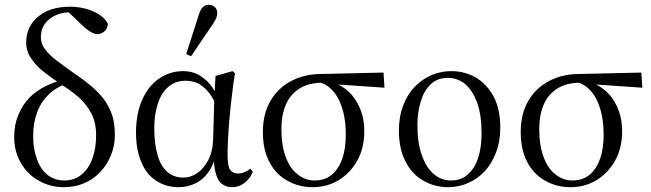

<svg xmlns="http://www.w3.org/2000/svg" viewBox="-20 -767 2710 799"><path d="M246 12Q292 12 331 -5Q369 -21 398 -52Q426 -82 442 -122Q458 -161 458 -206Q458 -254 446 -290Q433 -326 411 -356Q388 -385 357 -411Q326 -437 290 -461Q248 -490 217 -514Q186 -537 168 -561Q150 -584 150 -613Q150 -659 186 -688Q222 -716 275 -716Q295 -716 308 -711Q320 -706 333 -698L328 -722L255 -726L322 -662Q343 -642 358 -634Q372 -625 386 -625Q401 -625 414 -636Q427 -646 429 -668Q418 -689 395 -705Q371 -721 339 -730Q307 -739 271 -739Q188 -739 139 -698Q89 -656 89 -591Q89 -554 109 -525Q128 -495 161 -469Q194 -443 236 -415Q275 -390 308 -362Q340 -333 360 -295Q380 -257 380 -204Q380 -151 365 -109Q350 -66 320 -41Q290 -16 248 -16Q207 -16 178 -39Q149 -62 134 -104Q118 -146 118 -201Q118 -256 135 -301Q152 -346 187 -378Q222 -410 277 -425L258 -446V-438Q211 -429 171 -409Q130 -389 101 -359Q72 -328 56 -288Q39 -248 39 -197Q39 -136 67 -89Q94 -41 142 -15Q189 12 246 12Z M724 12Q759 12 791 -3Q823 -17 847 -50Q871 -83 881 -136L869 -130Q869 -73 879 -42Q888 -11 906 0Q923 12 946 12Q975 12 999 -7Q1022 -26 1032 -52L1022 -65Q1011 -56 998 -51Q984 -45 971 -45Q949 -45 938 -60Q927 -75 927 -123Q927 -150 929 -190Q931 -229 935 -275Q939 -321 945 -369Q950 -417 958 -462L948 -471L877 -451L872 -365L867 -187Q865 -135 846 -100Q827 -64 800 -46Q773 -28 743 -28Q702 -28 675 -53Q648 -77 635 -124Q622 -170 622 -234Q622 -291 637 -336Q651 -380 681 -406Q710 -431 753 -431Q783 -431 808 -418Q832 -404 852 -378Q872 -351 888 -311L905 -351H890Q876 -389 854 -416Q832 -442 804 -457Q776 -471 742 -471Q687 -471 642 -440Q597 -409 572 -352Q546 -295 546 -215Q546 -144 568 -93Q589 -41 630 -15Q670 12 724 12ZM755 -542 775 -533 864 -664Q875 -681 880 -692Q884 -702 884 -713Q884 -728 874 -738Q864 -747 848 -747Q835 -747 825 -738Q815 -729 808 -708Z M1282 12Q1340 12 1389 -17Q1437 -46 1467 -99Q1496 -151 1496 -221Q1496 -268 1482 -306Q1468 -344 1444 -372Q1420 -399 1387 -416Q1354 -433 1317 -437L1300 -427Q1329 -421 1351 -403Q1373 -384 1388 -356Q1403 -327 1411 -290Q1419 -252 1419 -206Q1419 -151 1405 -108Q1390 -65 1362 -41Q1333 -16 1289 -16Q1250 -16 1219 -41Q1187 -65 1169 -114Q1151 -162 1151 -232Q1151 -287 1169 -330Q1186 -372 1224 -397Q1261 -422 1322 -423L1348 -418L1580 -402L1576 -465L1311 -459Q1246 -458 1192 -430Q1137 -401 1106 -348Q1074 -295 1074 -217Q1074 -144 1101 -93Q1128 -41 1176 -15Q1223 12 1282 12Z M1845 12Q1888 12 1927 -5Q1965 -21 1996 -53Q2026 -85 2044 -132Q2062 -178 2062 -236Q2062 -311 2035 -364Q2007 -416 1961 -444Q1914 -471 1858 -471Q1816 -471 1777 -455Q1737 -438 1706 -406Q1675 -374 1658 -328Q1640 -282 1640 -224Q1640 -147 1668 -94Q1695 -41 1742 -15Q1789 12 1845 12ZM1856 -16Q1817 -16 1786 -42Q1754 -68 1736 -120Q1717 -171 1717 -246Q1717 -300 1731 -345Q1744 -389 1772 -416Q1800 -443 1844 -443Q1884 -443 1916 -417Q1947 -390 1966 -339Q1984 -287 1984 -212Q1984 -157 1971 -113Q1957 -69 1929 -43Q1901 -16 1856 -16Z M2355 12Q2413 12 2462 -17Q2510 -46 2540 -99Q2569 -151 2569 -221Q2569 -268 2555 -306Q2541 -344 2517 -372Q2493 -399 2460 -416Q2427 -433 2390 -437L2373 -427Q2402 -421 2424 -403Q2446 -384 2461 -356Q2476 -327 2484 -290Q2492 -252 2492 -206Q2492 -151 2478 -108Q2463 -65 2435 -41Q2406 -16 2362 -16Q2323 -16 2292 -41Q2260 -65 2242 -114Q2224 -162 2224 -232Q2224 -287 2242 -330Q2259 -372 2297 -397Q2334 -422 2395 -423L2421 -418L2653 -402L2649 -465L2384 -459Q2319 -458 2265 -430Q2210 -401 2179 -348Q2147 -295 2147 -217Q2147 -144 2174 -93Q2201 -41 2249 -15Q2296 12 2355 12Z"/></svg>

Font: Source Serif 4 48pt
Style: Regular
Weight: 400
Designer: Frank Grie√ühammer
Foundry: Adobe Systems Incorporated
Version: Version 4.004;hotconv 1.0.116;makeotfexe 2.5.65601